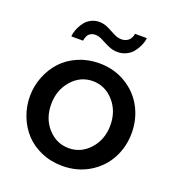

<svg xmlns="http://www.w3.org/2000/svg" viewBox="-134 -836 870 953"><g transform="rotate(20 301.0 -360.0)"><path d="M234.9 -658.2Q219.2 -658.2 208.5 -651.6Q197.8 -645 193.4 -635.3Q189 -625.5 187.5 -619.4Q186 -613.3 186 -609.9H124Q124 -617.2 127 -629.9Q129.9 -642.6 137.9 -659.4Q146 -676.3 157.5 -690.7Q168.9 -705.1 188.2 -715.1Q207.5 -725.1 231 -725.1Q255.9 -725.1 278.3 -714.1Q300.8 -703.1 321.3 -692.1Q341.8 -681.2 361.8 -681.2Q375.5 -681.2 386 -686Q396.5 -690.9 402.1 -697.3Q407.7 -703.6 411.1 -711.2Q414.6 -718.8 415.3 -723.1Q416 -727.5 416 -730H479Q479 -723.6 475.8 -711.4Q472.7 -699.2 464.4 -682.4Q456.1 -665.5 443.8 -650.6Q431.6 -635.7 410.9 -625.5Q390.1 -615.2 365.2 -615.2Q339.4 -615.2 315.9 -626Q292.5 -636.7 272.5 -647.5Q252.4 -658.2 234.9 -658.2ZM300.8 -532.2Q379.9 -532.2 442.1 -494.6Q504.4 -457 537.1 -395.5Q569.8 -334 569.8 -261.2Q569.8 -188.5 537.1 -127Q504.4 -65.4 442.1 -27.8Q379.9 9.8 300.8 9.8Q240.7 9.8 189.7 -12.2Q138.7 -34.2 104.5 -71.3Q70.3 -108.4 51.3 -157.7Q32.2 -207 32.2 -261.2Q32.2 -315.4 51.8 -364.7Q71.3 -414.1 105.5 -451.2Q139.6 -488.3 190.7 -510.3Q241.7 -532.2 300.8 -532.2ZM300.8 -438Q235.8 -438 190.4 -386.2Q145 -334.5 145 -259.8Q145 -184.6 190.2 -134.3Q235.4 -84 300.8 -84Q366.2 -84 411.6 -135.3Q457 -186.5 457 -261.2Q457 -335.9 411.6 -387Q366.2 -438 300.8 -438Z"/></g></svg>

Font: Rawline SemiBold
Style: Regular
Weight: 600
Designer: Matt McInerney, Pablo Impallari, Rodrigo Fuenzalida
Foundry: Matt McInerney, Pablo Impallari, Rodrigo Fuenzalida
Version: Version 4.020;PS 004.020;hotconv 1.0.88;makeotf.lib2.5.64775